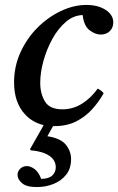

<svg xmlns="http://www.w3.org/2000/svg" viewBox="-20 -499 479 778"><path d="M201 12Q198 12 195 12L172 53Q225 61 246.5 87Q268 113 268 146Q268 184 248 209Q228 234 196.5 246.5Q165 259 129 259Q87 259 69 243Q51 227 51 210Q51 195 62 184.5Q73 174 89 174Q103 174 119.5 185.5Q136 197 147 226Q179 225 192.5 211.5Q206 198 206 179Q206 150 179.5 132Q153 114 104 110L102 105L157 8Q111 -3 81 -36Q37 -84 37 -165Q37 -230 63 -287Q89 -344 132 -387Q175 -430 227 -454.5Q279 -479 330 -479Q377 -479 408 -459Q439 -439 439 -408Q439 -387 425 -373Q411 -359 388 -359Q366 -359 343 -376.5Q320 -394 315 -438Q278 -437 246.5 -410Q215 -383 192 -341Q169 -299 156 -252Q143 -205 143 -163Q143 -120 162 -88Q181 -56 233 -56Q276 -56 312.5 -79Q349 -102 376 -140Q392 -132 400 -121Q381 -87 353.5 -56.5Q326 -26 288.5 -7Q251 12 201 12Z"/></svg>

Font: Tiro Telugu
Style: Italic
Weight: 400
Italic angle: -11°
Designer: Telugu: John Hudson & Fiona Ross, assisted by Kaja Sojewska. Latin: John Hudson with Paul Hanslow, assisted by Kaja Soje
Foundry: Tiro Typeworks Ltd.
Version: Version 1.52